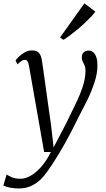

<svg xmlns="http://www.w3.org/2000/svg" viewBox="-72 -848 614 1116"><path d="M96.5 -465Q93 -485.5 87.2 -492.8Q81.5 -500 72.5 -500Q62.5 -500 52.8 -493.5Q43 -487 29.5 -474L18.5 -497Q24 -505 38 -518.8Q52 -532.5 71.8 -543.8Q91.5 -555 113 -555Q135 -555 147 -546.5Q159 -538 164.8 -523Q170.5 -508 173 -488Q179.5 -442.5 186 -396.8Q192.5 -351 198.8 -305.2Q205 -259.5 211.5 -214Q218 -168.5 224.5 -123L239.5 9L312 -130Q335.5 -179 356 -220.2Q376.5 -261.5 392 -298.2Q407.5 -335 416.2 -369.8Q425 -404.5 425 -440Q425 -456.5 419.5 -468.2Q414 -480 408.8 -490.2Q403.5 -500.5 403.5 -513Q403.5 -534 414.5 -544Q425.5 -554 441.5 -554Q458.5 -554 470.2 -544Q482 -534 488.2 -514.8Q494.5 -495.5 494.5 -468.5Q494.5 -421.5 477.2 -368.8Q460 -316 434.5 -264.5Q409 -213 384.5 -167Q364.5 -125.5 344.2 -86.5Q324 -47.5 304.2 -12.5Q284.5 22.5 266.2 52.5Q248 82.5 232 107Q216 131.5 202.5 149.5Q186 174 162.8 196.5Q139.5 219 108.2 233.2Q77 247.5 36.5 247.5Q14 247.5 -11.5 243Q-37 238.5 -52.5 230.5L-33.5 166.5Q-24.5 172.5 -4.5 181.8Q15.5 191 48 191Q74.5 191 104.2 174.8Q134 158.5 165 124.5Q196 90.5 224 35.5H184.5ZM277 -630 418.5 -828.5 482 -780.5Q475 -769.5 459.8 -753.2Q444.5 -737 424.2 -717.8Q404 -698.5 381.5 -679.5Q359 -660.5 337 -644Q315 -627.5 296.5 -616.5Z"/></svg>

Font: Merriweather 48pt Light
Style: Italic
Weight: 300
Italic angle: -7.8°
Version: Version 2.101